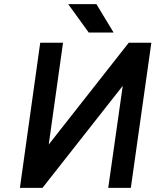

<svg xmlns="http://www.w3.org/2000/svg" viewBox="-20 -906 750 926"><path d="M710 -700 611 0H502L572 -492L185 0H76L174 -700H284L215 -209L601 -700ZM408 -749H528L445 -886H309Z"/></svg>

Font: Unageo
Style: SemiBold-Italic
Weight: 600
Designer: Richard Sepsi
Foundry: Richard Sepsi
Version: Version 2.000